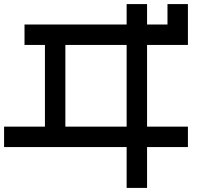

<svg xmlns="http://www.w3.org/2000/svg" viewBox="-20 -920 1040 940"><path d="M0 -200V-300H200V-700H100V-800H600V-900H700V-800H800V-900H900V-700H700V-300H900V-200H700V0H600V-200ZM600 -300V-700H300V-300Z"/></svg>

Font: Galmuri9 Regular
Style: Regular
Weight: 400
Designer: Lee Minseo (quiple)
Version: Version 2.399;hotconv 1.1.1;makeotfexe 2.6.0 DEVELOPMENT